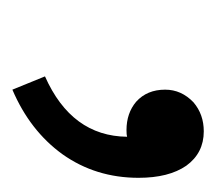

<svg xmlns="http://www.w3.org/2000/svg" viewBox="-40 -128 357 318"><g transform="rotate(90 139.0 31.5)"><path d="M128 190 106 136Q205 92 206 0Q203 1 195 1Q167 1 148 -15Q128 -33 128 -63Q128 -90 149 -110Q169 -127 197 -127Q233 -127 254 -98Q274 -69 274 -19Q274 52 235 107Q196 161 128 190Z"/></g></svg>

Font: Source Han Sans Regular
Style: Regular
Weight: 400
Designer: Ryoko NISHIZUKA  (kana & ideographs); Paul D. Hunt (Latin, Greek & Cyrillic); Wenlong ZHANG  (bopomofo); Sandoll Communi
Foundry: Adobe Systems Incorporated
Version: Version 1.00 January 18, 2024, initial release